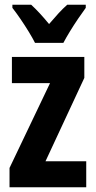

<svg xmlns="http://www.w3.org/2000/svg" viewBox="-20 -786 401 806"><path d="M342 0H20V-81L190 -437H30V-547H334V-459L171 -109H342ZM127 -606Q117 -626 100.5 -653Q84 -680 65.5 -707Q47 -734 32 -753V-766H111Q145 -735 186 -685Q209 -712 226 -730.5Q243 -749 262 -766H340V-753Q326 -734 308 -707.5Q290 -681 273.5 -654Q257 -627 246 -606Z"/></svg>

Font: Noto Sans Armenian ExtraCondensed
Style: Bold
Weight: 700
Width: 2
Designer: Monotype Design Team
Foundry: Monotype Imaging Inc.
Version: Version 2.008; ttfautohint (v1.8.4.7-5d5b)